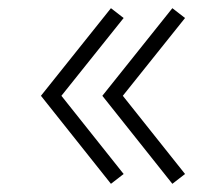

<svg xmlns="http://www.w3.org/2000/svg" viewBox="-20 -505 542 469"><path d="M432 -80 280 -271 432 -461 401 -485 230 -271 401 -56ZM282 -80 130 -271 282 -461 251 -485 80 -271 251 -56Z"/></svg>

Font: Vela Sans ExtLt
Style: Regular
Weight: 200
Designer: Principal design: Mikhail Sharanda - project Manrope.
Design modification: Ravid Balaliev
Foundry: Mikhail Sharanda
Version: Version 1.001